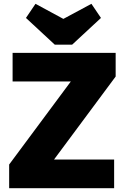

<svg xmlns="http://www.w3.org/2000/svg" viewBox="-20 -986 657 1006"><path d="M28 -124V0H578V-150H263L586 -585V-709H46V-559H351ZM116 -892 267 -752H358L509 -892L459 -966L312 -887L166 -966Z"/></svg>

Font: MV Cash ExtraBold
Style: Regular
Weight: 800
Designer: Rodrigo Fuenzalida
Foundry: fragTYPE
Version: Version 1.100;Glyphs 3.1.2 (3151)